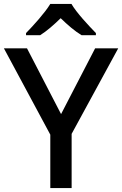

<svg xmlns="http://www.w3.org/2000/svg" viewBox="-20 -961 624 981"><path d="M345 -941H237C210 -896 151 -831 113 -792V-781H185C220 -803 254 -833 290 -868C326 -833 362 -802 397 -781H470V-792C433 -830 371 -896 345 -941ZM292 -378 118 -714H0L237 -273V0H346V-277L584 -714H466Z"/></svg>

Font: Noto Sans Canadian Aboriginal Medium
Style: Regular
Weight: 500
Designer: Monotype Design Team, Typotheque's Kevin King
Foundry: Monotype Imaging Inc.
Version: Version 2.004